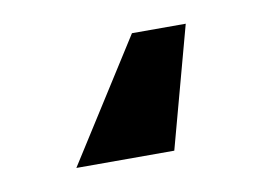

<svg xmlns="http://www.w3.org/2000/svg" viewBox="-35 -2 351 257"><g transform="rotate(-10 140.0 126.5)"><path d="M184.7 208.7H51.6L156.2 44H229.3Z"/></g></svg>

Font: Pretendard GOV Variable
Style: Regular
Weight: 400
Designer: Base glyphs from Inter by Rasmus Andersson; Hangul glyphs from Noto Sans CJK(Source Han Sans) by Jang Soo-young and Kang
Foundry: Kil Hyung-jin
Version: Version 1.307;Glyphs 3.2 (3192)